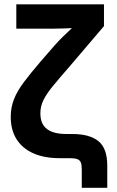

<svg xmlns="http://www.w3.org/2000/svg" viewBox="-20 -748 552 908"><path d="M366.7 140.1V53.2Q366.7 30.8 361.8 19.5Q356.9 8.3 344.5 4.2Q332 0 308.1 0H261.7Q189.5 0 137.7 -22.9Q85.9 -45.9 58.3 -89.6Q30.8 -133.3 30.8 -195.3Q30.8 -240.7 46.4 -279.5Q62 -318.4 93 -359.6Q124 -400.9 169.4 -454.1L237.8 -532.7Q256.3 -553.7 279.3 -576.2Q302.2 -598.6 326.2 -620.8Q350.1 -643.1 371.1 -662.1L368.7 -617.2Q348.6 -616.2 326.4 -615.2Q304.2 -614.3 281.5 -613.5Q258.8 -612.8 236.1 -612.5Q213.4 -612.3 192.4 -612.3H57.1V-727.5H471.7V-624.5L308.6 -433.1Q259.8 -377.4 229.5 -340.3Q199.2 -303.2 185.1 -273.9Q170.9 -244.6 170.9 -211.9Q170.9 -177.2 185.3 -155.8Q199.7 -134.3 227.1 -124.3Q254.4 -114.3 292.5 -114.3H321.8Q403.8 -114.3 445.6 -80.3Q487.3 -46.4 487.3 35.2V140.1Z"/></svg>

Font: Inter 28pt
Style: Bold
Weight: 700
Designer: Rasmus Andersson
Foundry: rsms
Version: Version 4.001;git-66647c0bb